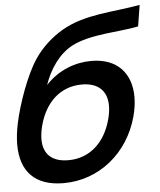

<svg xmlns="http://www.w3.org/2000/svg" viewBox="-53 -781 701 843"><g transform="rotate(-5 297.0 -359.5)"><path d="M191.5 15.5C192.5 15.5 193.6 15.5 194.7 15.5C349.4 15.5 481.4 -90.6 524 -249.5C532.1 -279.7 536.1 -308.4 536.1 -334.9C536.1 -438 475.8 -508.5 360.9 -508.5C291.9 -508.5 216.4 -482.5 158.6 -420C182 -488.5 224.9 -551.5 283.2 -582.5C365 -626.5 500.4 -624.5 579 -641.5L594 -735C477.3 -713.5 349.8 -715.5 248.4 -656C200.5 -628.5 154.3 -586.5 122.5 -539C78.5 -473.5 33.5 -348.5 15.7 -263.5C8.6 -229.6 5 -198.5 5 -170.3C5 -52 67.7 14.7 191.5 15.5ZM223.3 -83C150.5 -83 113 -119.8 113 -184.5C113 -202.8 116 -223.4 122 -246C149.1 -347 216.7 -409 310.7 -409C383.2 -409 421.3 -370.9 421.3 -305.7C421.3 -287.8 418.4 -267.8 412.5 -246C386.1 -147.5 318.8 -83 223.3 -83Z"/></g></svg>

Font: Manrope
Style: SemiBoldItalic
Weight: 600
Italic angle: -15°
Designer: Mikhail Sharanda
Foundry: Mikhail Sharanda
Version: Version 4.502;hotconv 1.0.109;makeotfexe 2.5.65596